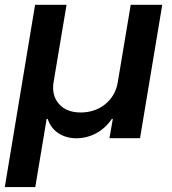

<svg xmlns="http://www.w3.org/2000/svg" viewBox="-32 -565 704 785"><path d="M111.5 -545.5H240.1L187.1 -229.4Q178.3 -175.1 209.2 -139.9Q239.7 -105.1 298.3 -105.1Q326.7 -105.1 352.3 -113.8Q377.8 -122.5 397.9 -138.7Q418 -154.8 431.5 -177.7Q445 -200.6 449.6 -229.4L502.5 -545.5H631.4L540.5 0H415.5L429.3 -78.8H425.1Q412.6 -60 396.5 -45.3Q380.3 -30.5 361.7 -20.4Q343 -10.3 322.3 -5Q301.5 0.4 280.2 0.4Q259.2 0.4 240.6 -5Q221.9 -10.3 206.7 -20.4Q191.4 -30.5 180.2 -45.3Q169 -60 163 -78.8H158.7L112.2 199.9H-12.4Z"/></svg>

Font: Inter P Semi Bold
Style: Italic
Weight: 600
Italic angle: 9.39999°
Designer: Rasmus Andersson
Foundry: rsms
Version: Version 3.018;git-588b23468